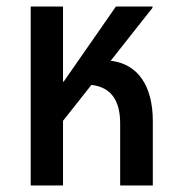

<svg xmlns="http://www.w3.org/2000/svg" viewBox="-20 -568 546 588"><path d="M74 0H173V-198L260 -308C321 -301 348 -259 348 -190V0H448V-197C448 -303 404 -372 319 -382L447 -544V-548H335L175 -318H173V-548H74Z"/></svg>

Font: Noto Sans Thai Cond Med
Style: Regular
Weight: 500
Width: 3
Designer: Monotype Design Team
Foundry: Monotype Imaging Inc.
Version: Version 2.002